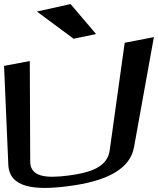

<svg xmlns="http://www.w3.org/2000/svg" viewBox="-75 -913 779 947"><path d="M261 -47C152 -33 74 -40 74 -117L72 -612L-55 -588L-34 -101C-29 14 97 26 255 6C455 -18 567 -81 586 -187L684 -730L540 -702L466 -171C455 -90 373 -61 261 -47ZM399 -745 273 -893 107 -856 288 -722Z"/></svg>

Font: Gamestation Warped
Style: Regular
Weight: 400
Designer: Jonas Hecksher
Foundry: Jonas Hecksher, Playtypeª, e-types AS
Version: Version 1.003